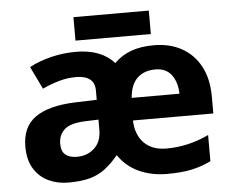

<svg xmlns="http://www.w3.org/2000/svg" viewBox="-51 -769 1020 840"><g transform="rotate(-5 458.5 -349.5)"><path d="M641 -556Q710 -556 762.5 -527Q815 -498 844.5 -443Q874 -388 874 -308V-236H521Q523 -173 558.5 -137Q594 -101 657 -101Q753 -101 843 -144V-29Q802 -9 758 0.5Q714 10 649 10Q582 10 527 -15Q472 -40 437 -91Q408 -56 378.5 -33.5Q349 -11 311 -0.5Q273 10 216 10Q169 10 129.5 -8.5Q90 -27 66 -65.5Q42 -104 42 -163Q42 -250 101 -291.5Q160 -333 278 -337L371 -340V-381Q371 -415 349.5 -431Q328 -447 290 -447Q251 -447 214.5 -436.5Q178 -426 141 -409L93 -508Q136 -531 189 -544Q242 -557 299 -557Q409 -557 466 -493Q498 -525 540.5 -540.5Q583 -556 641 -556ZM638 -450Q589 -450 559 -422Q529 -394 524 -335H734Q733 -385 709 -417.5Q685 -450 638 -450ZM316 -251Q248 -249 221.5 -225Q195 -201 195 -162Q195 -128 213.5 -113.5Q232 -99 263 -99Q309 -99 340 -127.5Q371 -156 371 -208V-253ZM632 -709V-606H301V-709Z"/></g></svg>

Font: RS Noto Sans
Style: Bold
Weight: 700
Designer: Monotype Design Team
Foundry: Monotype Imaging Inc.
Version: Version 3.10